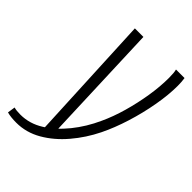

<svg xmlns="http://www.w3.org/2000/svg" viewBox="-257 -579 779 779"><g transform="rotate(45 132.5 -189.5)"><path d="M-20 116Q-35 116 -49 114.5Q-63 113 -73 110L-68 77Q-61 79 -52 80Q-43 81 -31 81Q21 81 67.5 52Q114 23 153.5 -26Q193 -75 220 -135Q241 -180 256.5 -234.5Q272 -289 281 -345Q290 -401 290 -450Q290 -465 289 -476.5Q288 -488 286 -495H335Q338 -477 338 -453Q338 -402 327 -339.5Q316 -277 296.5 -214.5Q277 -152 252 -101Q223 -42 181 7.5Q139 57 88 86.5Q37 116 -20 116ZM76 56 50 -495H99L119 39Z"/></g></svg>

Font: Alumni Sans Light
Style: Italic
Weight: 300
Italic angle: -8°
Version: Version 1.016